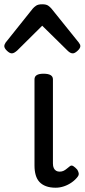

<svg xmlns="http://www.w3.org/2000/svg" viewBox="-67 -859 395 896"><path d="M193 17Q167 17 148 10Q129 3 117 -10Q105 -23 99.5 -42.5Q94 -62 94 -86V-489Q94 -502 104.5 -508.5Q115 -515 136 -515Q158 -515 169 -508.5Q180 -502 180 -489V-96Q180 -83 184 -74.5Q188 -66 195 -62Q202 -58 211 -58Q222 -58 230 -62Q238 -66 245 -72Q252 -78 260 -84Q267 -89 275.5 -83.5Q284 -78 293 -68Q298 -61 300 -52Q302 -43 296 -35Q285 -20 268 -8Q251 4 231.5 10.5Q212 17 193 17ZM-12 -610Q-22 -610 -34.5 -622Q-47 -634 -47 -644Q-47 -647 -46 -650Q-45 -653 -41 -660L86 -819Q92 -826 101.5 -832.5Q111 -839 130 -839Q149 -839 158 -832.5Q167 -826 173 -819L301 -660Q306 -653 307 -650Q308 -647 308 -644Q308 -634 295 -622Q282 -610 273 -610Q266 -610 260 -613.5Q254 -617 248 -623L130 -739L13 -623Q6 -617 0 -613.5Q-6 -610 -12 -610Z"/></svg>

Font: Playwrite DE Grund
Style: Regular
Weight: 400
Designer: Veronika Burian, José Scaglione
Foundry: TypeTogether
Version: Version 1.002